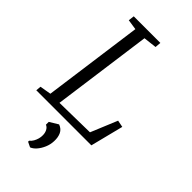

<svg xmlns="http://www.w3.org/2000/svg" viewBox="-306 -822 1177 1177"><g transform="rotate(45 282.0 -234.0)"><path d="M-1 0 2 -33.5 75 -46 163.5 -694.5 96.5 -704.5 101 -743H331.5L328.5 -704.5L242.5 -694.5L154 -46L414 -50.5L485.5 -223L530.5 -214L476.5 0ZM186.5 258.5V250Q198.5 240.5 206.5 226.5Q214.5 212.5 218.8 196.8Q223 181 222.5 166.5Q222.5 146 213.8 129.5Q205 113 190 107.5V83L246 49Q275 59.5 286.8 84.2Q298.5 109 297 143Q296 173.5 284 201.2Q272 229 254.8 248.5Q237.5 268 219.5 274.5Z"/></g></svg>

Font: Merriweather 28pt Light
Style: Italic
Weight: 300
Italic angle: -7.8°
Version: Version 2.101